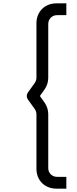

<svg xmlns="http://www.w3.org/2000/svg" viewBox="-20 -908 460 1146"><path d="M376 218V147.5H319.5C291 147.5 268 124.5 268 96.5V-226.5C268 -251 260.5 -275.5 245.5 -296.5L218 -335L245.5 -373.5C260.5 -394.5 268 -418.5 268 -443.5V-765.5C268 -794.5 291 -817.5 319.5 -817.5H376V-888H316.5C247 -888 197.5 -838 197.5 -769V-443.5C197.5 -433 194 -423.5 188.5 -414.5L146 -355C137.5 -343 137.5 -327 146 -315L188.5 -255.5C194 -247 197.5 -237 197.5 -226.5V99.5C197.5 168.5 247 218 316.5 218Z"/></svg>

Font: Manrope
Style: Regular
Weight: 400
Designer: Mikhail Sharanda
Foundry: Mikhail Sharanda
Version: Version 4.505